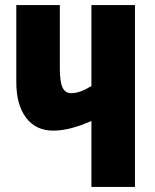

<svg xmlns="http://www.w3.org/2000/svg" viewBox="-20 -734 609 754"><path d="M339 0V-259Q254 -221 189 -221Q121 -221 82.5 -271.5Q44 -322 44 -412V-714H215V-465Q215 -413 225.5 -390.5Q236 -368 260 -368Q293 -368 339 -396V-714H510V0Z"/></svg>

Font: Noto Sans UI CondBlack
Style: Regular
Weight: 900
Width: 3
Designer: Monotype Design Team
Foundry: Monotype Imaging Inc.
Version: Version 1.001